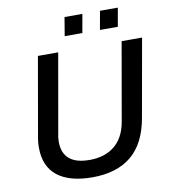

<svg xmlns="http://www.w3.org/2000/svg" viewBox="-94 -948 916 1039"><g transform="rotate(-10 364.0 -428.0)"><path d="M314 -766.1 331.1 -868.2H429.2L411.1 -766.1ZM507.8 -766.1 525.9 -868.2H624L606 -766.1ZM330.1 12.2Q205.1 12.2 138.4 -40Q71.8 -92.3 71.8 -195.8Q71.8 -229.5 79.1 -265.1L152.8 -686H264.2L189 -257.8Q183.1 -233.4 183.1 -209Q183.1 -83 331.1 -83Q415 -83 468.3 -126.2Q521.5 -169.4 537.1 -253.9L612.8 -686H725.1L648.9 -256.8Q624.5 -119.6 544.4 -53.7Q464.4 12.2 330.1 12.2Z"/></g></svg>

Font: Archivo Medium
Style: Italic
Weight: 500
Italic angle: -10°
Designer: Hector Gatti
Foundry: Omnibus-Type
Version: Version 2.001